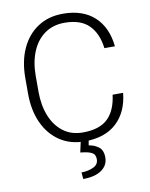

<svg xmlns="http://www.w3.org/2000/svg" viewBox="-100 -793 848 1083"><g transform="rotate(-10 324.5 -252.0)"><path d="M533.2 -222.2H593.3Q582.5 -113.8 516.1 -52Q449.7 9.8 332 9.8Q251.5 9.8 191.2 -30.3Q130.9 -70.3 97.7 -142.6Q64.5 -214.8 64.5 -311V-399.9Q64.5 -496.1 97.7 -568.4Q130.9 -640.6 191.9 -680.7Q252.9 -720.7 335.9 -720.7Q449.7 -720.7 516.1 -659.4Q582.5 -598.1 593.3 -488.8H533.2Q522.5 -574.7 475.1 -621.8Q427.7 -668.9 335.9 -668.9Q270 -668.9 222.7 -635.5Q175.3 -602.1 149.9 -541.7Q124.5 -481.4 124.5 -400.9V-311Q124.5 -232.9 148.9 -172.1Q173.3 -111.3 219.7 -76.4Q266.1 -41.5 332 -41.5Q426.8 -41.5 474.4 -86.9Q522 -132.3 533.2 -222.2ZM310.5 4.9H356L350.6 36.1Q380.9 40 406 58.1Q431.2 76.2 431.2 119.6Q431.2 163.6 393.6 190.4Q356 217.3 287.6 217.3L284.2 179.2Q320.3 179.2 351.3 165.5Q382.3 151.9 382.3 120.6Q382.3 92.3 361.3 81.8Q340.3 71.3 296.9 67.4Z"/></g></svg>

Font: Vazirmatn RD UI FD ExtraLight
Style: Regular
Weight: 200
Designer: Saber Rastikerdar
Foundry: Saber Rastikerdar
Version: Version 33.003